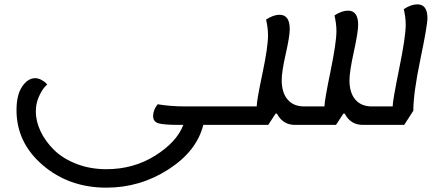

<svg xmlns="http://www.w3.org/2000/svg" viewBox="-20 -550 2028 884"><path d="M470 314Q298 314 177 210.5Q56 107 56 -43Q56 -113 82 -151.5Q108 -190 142 -190Q156 -190 170 -182.5Q184 -175 191 -168Q198 -161 198 -159Q198 -163 185 -148.5Q172 -134 158.5 -103.5Q145 -73 145 -37Q145 9 167 55Q189 101 229 140.5Q269 180 332 204.5Q395 229 470 229Q595 229 694.5 166.5Q794 104 824 25H804Q733 25 709 17.5Q685 10 685 -16Q685 -44 706 -70Q762 -60 838 -60H1042Q1058 -60 1052 -18Q1044 25 1028 25H916Q886 146 755.5 230Q625 314 470 314Z M1029 25Q1013 25 1019 -17Q1027 -60 1043 -60H1162V-61Q1162 -87 1188 -210Q1214 -333 1214 -387Q1214 -422 1205 -460Q1239 -482 1267 -482Q1314 -482 1314 -416Q1314 -383 1295.5 -301.5Q1277 -220 1277 -181Q1277 -124 1304 -92Q1331 -60 1380 -60H1474V-61Q1474 -87 1501.5 -220.5Q1529 -354 1529 -407Q1529 -441 1520 -479Q1554 -501 1582 -501Q1629 -501 1629 -436Q1629 -402 1609 -311Q1589 -220 1589 -180Q1589 -123 1616 -91.5Q1643 -60 1692 -60H1788V-61Q1788 -87 1818 -234Q1848 -381 1848 -436Q1848 -470 1839 -508Q1873 -530 1901 -530Q1948 -530 1948 -467Q1948 -433 1915.5 -277Q1883 -121 1883 -40L1841 25H1650Q1594 25 1567 -27H1561L1527 25H1338Q1282 25 1255 -27H1249L1215 25Z"/></svg>

Font: Lemonada Light
Style: Regular
Weight: 300
Designer: Mohamed Gaber (Arabic), Eduardo Tunni (Latin)
Foundry: Kief Type Foundry
Version: Version 4.004